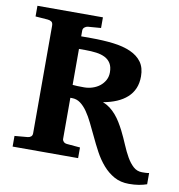

<svg xmlns="http://www.w3.org/2000/svg" viewBox="-83 -747 841 901"><g transform="rotate(10 337.5 -296.5)"><path d="M335 0H22.9V-50.8L85 -56.2Q94.2 -57.1 100.6 -62.5Q106.9 -67.9 106.9 -78.1V-590.3Q106.9 -604.5 99.9 -609.6Q92.8 -614.7 81.5 -615.7L22.9 -620.1V-670.9H335V-620.1L272.9 -615.2Q264.6 -614.3 257.3 -608.4Q250 -602.5 250 -592.8V-565.4H296.4Q355 -565.4 403.3 -559.6Q451.7 -553.7 486.3 -538.3Q521 -522.9 540 -496.6Q559.1 -470.2 559.1 -428.7Q559.1 -396 548.3 -371.1Q537.6 -346.2 517.3 -327.9Q497.1 -309.6 468.5 -297.4Q439.9 -285.2 404.3 -278.8Q423.3 -271.5 438.7 -259.8Q454.1 -248 467.3 -232.7Q480.5 -217.3 491.2 -199.7Q502 -182.1 511.7 -163.1Q527.3 -131.8 540.5 -100.3Q553.7 -68.8 568.1 -43.7Q582.5 -18.6 600.1 -2.7Q617.7 13.2 641.6 13.2Q647 13.2 657.5 12.9Q668 12.7 675.3 10.7V64.5Q658.7 70.3 637.7 74Q616.7 77.6 590.3 77.6Q550.3 77.6 520 60.8Q489.7 43.9 466.1 16.8Q442.4 -10.3 423.8 -44.7Q405.3 -79.1 389.2 -113.8Q374.5 -144.5 360.6 -173.1Q346.7 -201.7 331.3 -223.9Q315.9 -246.1 298.1 -259.3Q280.3 -272.5 257.8 -272.5H250V-76.7Q250 -69.3 255.9 -63.2Q261.7 -57.1 272.9 -56.2L335 -50.8ZM250 -505.4V-334Q259.3 -333 272 -332.5Q284.7 -332 304.7 -332Q325.7 -332 345 -338.4Q364.3 -344.7 379.2 -356.4Q394 -368.2 403.1 -384.8Q412.1 -401.4 412.1 -421.9Q412.1 -448.2 402.1 -464.6Q392.1 -481 374.5 -490Q356.9 -499 332.8 -502.2Q308.6 -505.4 280.3 -505.4Z"/></g></svg>

Font: Charis SIL Phon
Style: Bold
Weight: 700
Foundry: SIL International
Version: Version 5.000